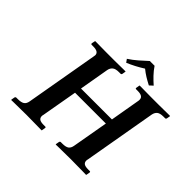

<svg xmlns="http://www.w3.org/2000/svg" viewBox="-187 -1015 1229 1229"><g transform="rotate(45 427.0 -401.0)"><path d="M556 -803Q574 -776 596.5 -752.5Q619 -729 642 -709L619 -688Q592 -702 570 -715.5Q548 -729 526 -747Q496 -728 470 -714.5Q444 -701 414 -688L399 -709Q431 -730 458.5 -754Q486 -778 513 -803ZM641 -569Q642 -572 642 -575.5Q642 -579 642 -582Q642 -613 594 -613H580Q571 -613 573 -621L577 -645L579 -646Q579 -646 594.5 -646Q610 -646 633 -645.5Q656 -645 678.5 -645Q701 -645 716 -645Q729 -645 751.5 -645Q774 -645 797 -645.5Q820 -646 836 -646Q852 -646 852 -646L854 -645L850 -621Q848 -613 841 -613H826Q795 -613 781.5 -601.5Q768 -590 764 -569L678 -77Q677 -74 676.5 -71Q676 -68 676 -65Q676 -49 687 -41Q698 -33 724 -33H739Q747 -33 745 -24L741 -1L739 1Q739 1 723 0.5Q707 0 683.5 0Q660 0 637.5 -0.5Q615 -1 602 -1Q587 -1 564.5 -0.5Q542 0 519.5 0Q497 0 481.5 0.5Q466 1 466 1L464 -1L468 -24Q470 -33 478 -33H492Q522 -33 536 -43Q550 -53 554 -77L597 -321H318L275 -77Q274 -74 273.5 -71Q273 -68 273 -65Q273 -49 284 -41Q295 -33 322 -33H336Q344 -33 342 -24L338 -1L336 1Q336 1 320 0.5Q304 0 281 0Q258 0 235.5 -0.5Q213 -1 199 -1Q184 -1 161.5 -0.5Q139 0 116.5 0Q94 0 78.5 0.5Q63 1 63 1L61 -1L65 -24Q67 -33 75 -33H89Q119 -33 133.5 -43Q148 -53 152 -77L238 -569Q240 -577 240 -582Q240 -613 191 -613H177Q170 -613 170 -621L175 -645L177 -646Q177 -646 192.5 -646Q208 -646 230.5 -645.5Q253 -645 275.5 -645Q298 -645 313 -645Q326 -645 348.5 -645Q371 -645 394.5 -645.5Q418 -646 434 -646Q450 -646 450 -646L451 -645L447 -621Q445 -613 438 -613H424Q393 -613 379 -601.5Q365 -590 361 -569L326 -367H606Z"/></g></svg>

Font: Libertinus Serif Semibold Italic
Style: Regular
Weight: 600
Italic angle: -11.5°
Designer: Philipp H. Poll, Khaled Hosny
Foundry: Caleb Maclennan
Version: Version 7.051;RELEASE